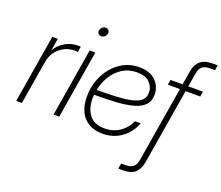

<svg xmlns="http://www.w3.org/2000/svg" viewBox="-146 -945 1574 1365"><g transform="rotate(20 640.5 -262.0)"><path d="M21.5 0 106.9 -515.6H148.4L133.3 -424.3H134.3Q158.7 -468.3 203.6 -494.1Q248.5 -520 301.8 -520Q308.6 -520 312.5 -519.8Q316.4 -519.5 321.3 -519L314 -476.6Q310.5 -477.1 304.4 -477.8Q298.3 -478.5 289.6 -478.5Q227.1 -478.5 178.5 -437.5Q129.9 -396.5 118.7 -327.1L64.5 0Z M304.2 0 389.6 -515.6H432.6L347.2 0ZM431.2 -638.7Q417 -638.7 408.9 -648.7Q400.9 -658.7 402.8 -672.9Q405.3 -687 417 -697Q428.7 -707 442.9 -707Q457 -707 465.3 -697Q473.6 -687 471.2 -672.9Q469.2 -658.7 457.3 -648.7Q445.3 -638.7 431.2 -638.7Z M675.3 9.3Q587.9 9.3 535.4 -45.4Q482.9 -100.1 482.9 -203.1Q482.9 -267.6 503.7 -325.4Q524.4 -383.3 561.8 -428.2Q599.1 -473.1 650.4 -499Q701.7 -524.9 763.2 -524.9Q843.8 -524.9 887.5 -482.2Q931.2 -439.5 931.2 -377.9Q931.2 -328.1 902.6 -298.6Q874 -269 820.6 -254.4Q767.1 -239.7 692.6 -235.1Q618.2 -230.5 526.4 -230.5Q525.4 -215.8 525.4 -201.2Q525.4 -125.5 562.5 -78.1Q599.6 -30.8 677.2 -30.8Q742.7 -30.8 792 -64.7Q841.3 -98.6 864.3 -152.8H907.7Q882.3 -82 820.8 -36.4Q759.3 9.3 675.3 9.3ZM532.2 -268.6Q648.4 -269 727.8 -276.1Q807.1 -283.2 847.7 -306.2Q888.2 -329.1 888.2 -377.9Q888.2 -421.9 856.2 -453.4Q824.2 -484.9 760.3 -484.9Q698.7 -484.9 651.6 -455.1Q604.5 -425.3 574 -376.2Q543.5 -327.1 532.2 -268.6Z M1246.1 -515.6 1240.2 -477.1H1129.4L1035.2 91.3Q1025.9 147.5 995.6 175.8Q965.3 204.1 906.7 204.1H867.7L875 163.1H907.2Q946.8 163.1 966.3 146.5Q985.8 129.9 992.2 91.3L1086.4 -477.1H995.1L1001.5 -515.6H1092.8L1110.8 -622.6Q1128.4 -727.5 1238.8 -727.5H1281.2L1274.9 -689H1237.3Q1198.7 -689 1179 -672.4Q1159.2 -655.8 1152.8 -618.2L1135.7 -515.6Z"/></g></svg>

Font: Inter Display ExtraLight
Style: Italic
Weight: 200
Italic angle: -9.39999°
Designer: Rasmus Andersson
Foundry: rsms
Version: Version 4.000;git-a52131595